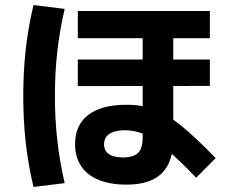

<svg xmlns="http://www.w3.org/2000/svg" viewBox="-20 -734 904 760"><path d="M277.1 -163Q277.1 -239.1 329.5 -279.2Q381.8 -319.4 479.9 -319.2Q540.2 -319.8 589.2 -301.7Q638.3 -283.5 694.4 -238.8Q750.4 -194 833.6 -108.3L756.7 -30.5Q682.8 -106.9 635.4 -146.5Q588 -186.1 551.2 -202.3Q514.5 -218.5 473.3 -218.5Q434.1 -217.9 413.2 -204.2Q392.3 -190.5 391.8 -163Q392.3 -136.7 410.9 -124Q429.5 -111.3 467 -110.7Q496.2 -111.3 513.1 -119.4Q529.9 -127.4 537.3 -144.7Q544.7 -161.9 544.7 -190.9V-582.7H288V-690.4H810.7V-582.7H665.8V-184.7Q665.8 -123.4 645.6 -83.1Q625.4 -42.8 584.5 -23Q543.5 -3.2 479.9 -3.2Q416.4 -3.2 370.4 -22Q324.5 -40.8 300.8 -77Q277.1 -113.1 277.1 -163ZM288 -498.3H810.7V-393.8L288 -393.3ZM72.1 -353.9Q72.1 -451.2 81.9 -538.6Q91.6 -626.1 112.6 -714L236.1 -698.8Q216.7 -616.7 207 -531.3Q197.3 -445.9 197.3 -354.1Q197.3 -263.2 207 -177.5Q216.7 -91.8 236.1 -9.1L112.6 6Q91.6 -81.6 81.9 -169.2Q72.1 -256.8 72.1 -353.9Z"/></svg>

Font: Pretendard GOV Variable
Style: Regular
Weight: 400
Designer: Base glyphs from Inter by Rasmus Andersson; Hangul glyphs from Noto Sans CJK(Source Han Sans) by Jang Soo-young and Kang
Foundry: Kil Hyung-jin
Version: Version 1.307;Glyphs 3.2 (3192)